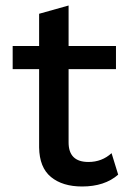

<svg xmlns="http://www.w3.org/2000/svg" viewBox="-20 -667 464 697"><path d="M385 -111 409 -33Q360 10 278 10Q207 10 165 -24.5Q123 -59 122 -132V-416H26V-500H122V-617L229 -647V-500H401V-416H229V-150Q229 -79 301 -79Q350 -79 385 -111Z"/></svg>

Font: Elaine Sans Medium
Style: Regular
Weight: 500
Designer: Wei Huang
Foundry: Wei Huang
Version: Version 2.001;PS 002.001;hotconv 1.0.88;makeotf.lib2.5.64775